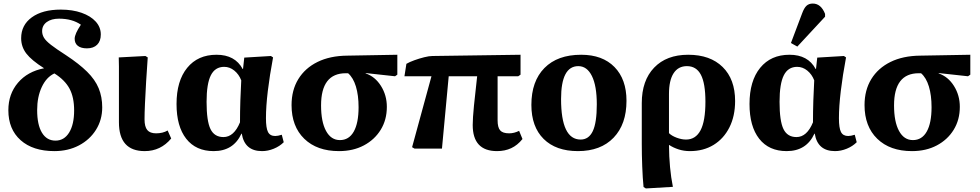

<svg xmlns="http://www.w3.org/2000/svg" viewBox="-20 -836 5515 1080"><path d="M286 14Q165 14 96 -47.5Q27 -109 27 -216Q27 -307 81 -370.5Q135 -434 228 -452Q157 -497 128 -535Q99 -573 99 -621Q99 -695 159 -738.5Q219 -782 322 -782Q388 -782 439 -764Q490 -746 518.5 -714.5Q547 -683 547 -642Q547 -605 526.5 -584.5Q506 -564 469 -564Q436 -564 418 -578Q400 -592 400 -618Q400 -645 435 -697Q386 -731 312 -731Q269 -731 243 -712Q217 -693 217 -661Q217 -641 227.5 -623.5Q238 -606 267 -583.5Q296 -561 352 -525Q425 -477 470 -432.5Q515 -388 535 -339.5Q555 -291 555 -232Q555 -162 520 -106Q485 -50 424 -18Q363 14 286 14ZM292 -45Q341 -45 369 -90.5Q397 -136 397 -215Q397 -289 371 -337.5Q345 -386 286 -423Q241 -402 215 -346.5Q189 -291 189 -217Q189 -134 216 -89.5Q243 -45 292 -45Z M794 14Q649 14 649 -148Q649 -171 649 -210Q649 -249 649 -294.5Q649 -340 649 -384Q649 -428 649 -462.5Q649 -497 648 -513L798 -521L811 -513Q806 -445 802 -377.5Q798 -310 795.5 -254Q793 -198 793 -165Q793 -123 808.5 -104.5Q824 -86 858 -86Q896 -86 923 -102L943 -57Q884 14 794 14Z M1182 14Q1082 14 1027.5 -55.5Q973 -125 973 -251Q973 -381 1033 -454.5Q1093 -528 1198 -528Q1302 -528 1345 -448H1347L1354 -512L1504 -521L1516 -513Q1497 -412 1486.5 -324.5Q1476 -237 1476 -171Q1476 -116 1487.5 -93.5Q1499 -71 1528 -71Q1543 -71 1565 -78L1576 -36Q1553 -13 1520 0.5Q1487 14 1454 14Q1356 14 1340 -84H1338Q1293 14 1182 14ZM1237 -65Q1296 -65 1330 -148Q1330 -208 1332 -270.5Q1334 -333 1337 -384Q1324 -418 1298 -439Q1272 -460 1241 -460Q1190 -460 1166 -412.5Q1142 -365 1142 -263Q1142 -155 1164 -110Q1186 -65 1237 -65Z M1887 14Q1763 14 1691.5 -55.5Q1620 -125 1620 -245Q1620 -329 1658 -391Q1696 -453 1766 -487.5Q1836 -522 1933 -523L2215 -528V-416L2202 -407L2037 -425V-423Q2090 -405 2123 -352.5Q2156 -300 2156 -235Q2156 -162 2121.5 -106Q2087 -50 2026.5 -18Q1966 14 1887 14ZM1892 -48Q1943 -48 1970 -96Q1997 -144 1997 -233Q1997 -300 1982 -349.5Q1967 -399 1938 -424H1925Q1786 -424 1786 -243Q1786 -151 1814 -99.5Q1842 -48 1892 -48Z M2776 14Q2639 14 2639 -133Q2639 -170 2646 -241.5Q2653 -313 2664 -407H2504L2466 0H2312L2298 -8L2407 -407H2255L2266 -477Q2283 -487 2310.5 -497Q2338 -507 2366 -514Q2394 -521 2412 -521L2908 -528V-416L2895 -407H2779Q2779 -350 2779 -289.5Q2779 -229 2779 -159Q2779 -119 2793.5 -102.5Q2808 -86 2844 -86Q2872 -86 2900 -100L2919 -54Q2891 -19 2855.5 -2.5Q2820 14 2776 14Z M3231 14Q3107 14 3038 -54.5Q2969 -123 2969 -246Q2969 -379 3042.5 -453.5Q3116 -528 3249 -528Q3369 -528 3436.5 -459Q3504 -390 3504 -269Q3504 -137 3431.5 -61.5Q3359 14 3231 14ZM3246 -51Q3292 -51 3314.5 -98.5Q3337 -146 3337 -249Q3337 -353 3309.5 -408.5Q3282 -464 3233 -464Q3136 -464 3136 -279Q3136 -51 3246 -51Z M3613 224 3600 216Q3595 167 3592.5 100Q3590 33 3590 -26V-256Q3590 -383 3659.5 -455.5Q3729 -528 3851 -528Q3975 -528 4045 -459Q4115 -390 4115 -268Q4115 -183 4083 -119.5Q4051 -56 3994 -21Q3937 14 3861 14Q3827 14 3797.5 4.5Q3768 -5 3745 -20H3743Q3744 111 3765 215ZM3839 -51Q3893 -51 3920.5 -103Q3948 -155 3948 -264Q3948 -367 3922.5 -415.5Q3897 -464 3844 -464Q3795 -464 3769 -424Q3743 -384 3743 -307V-87Q3758 -72 3786 -61.5Q3814 -51 3839 -51Z M4405 14Q4305 14 4250.5 -55.5Q4196 -125 4196 -251Q4196 -381 4256 -454.5Q4316 -528 4421 -528Q4525 -528 4568 -448H4570L4577 -512L4727 -521L4739 -513Q4720 -412 4709.5 -324.5Q4699 -237 4699 -171Q4699 -116 4710.5 -93.5Q4722 -71 4751 -71Q4766 -71 4788 -78L4799 -36Q4776 -13 4743 0.5Q4710 14 4677 14Q4579 14 4563 -84H4561Q4516 14 4405 14ZM4460 -65Q4519 -65 4553 -148Q4553 -208 4555 -270.5Q4557 -333 4560 -384Q4547 -418 4521 -439Q4495 -460 4464 -460Q4413 -460 4389 -412.5Q4365 -365 4365 -263Q4365 -155 4387 -110Q4409 -65 4460 -65ZM4465 -574 4429 -594 4492 -761Q4503 -791 4516.5 -803.5Q4530 -816 4552 -816Q4598 -816 4621 -758V-742Z M5110 14Q4986 14 4914.5 -55.5Q4843 -125 4843 -245Q4843 -329 4881 -391Q4919 -453 4989 -487.5Q5059 -522 5156 -523L5438 -528V-416L5425 -407L5260 -425V-423Q5313 -405 5346 -352.5Q5379 -300 5379 -235Q5379 -162 5344.5 -106Q5310 -50 5249.5 -18Q5189 14 5110 14ZM5115 -48Q5166 -48 5193 -96Q5220 -144 5220 -233Q5220 -300 5205 -349.5Q5190 -399 5161 -424H5148Q5009 -424 5009 -243Q5009 -151 5037 -99.5Q5065 -48 5115 -48Z"/></svg>

Font: Literata 36pt
Style: Bold
Weight: 700
Designer: Latin by Veronika Burian and Jose Scaglione. Greek by Irene Vlachou. Cyrillic by Vera Evstafieva.
Foundry: TypeTogether
Version: Version 3.002